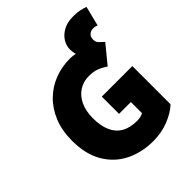

<svg xmlns="http://www.w3.org/2000/svg" viewBox="-228 -955 1102 1102"><g transform="rotate(-45 323.0 -404.0)"><path d="M372 12Q281 12 206.5 -24.5Q132 -61 88 -135Q44 -209 44 -320Q44 -402 70 -465.5Q96 -529 141 -573Q186 -617 244.5 -639.5Q303 -662 368 -662Q382 -662 398 -659.5Q414 -657 438 -652L426 -628Q413 -650 409.5 -667Q406 -684 406 -698Q406 -729 423 -756.5Q440 -784 472.5 -802Q505 -820 552 -820Q587 -820 609 -815Q631 -810 646 -804L616 -684Q609 -687 602.5 -688.5Q596 -690 584 -690Q568 -690 554 -679Q540 -668 540 -644Q540 -623 553 -611.5Q566 -600 580 -586L490 -476Q466 -493 439.5 -503.5Q413 -514 374 -514Q330 -514 295 -491.5Q260 -469 240 -427Q220 -385 220 -326Q220 -265 238.5 -222.5Q257 -180 294.5 -158Q332 -136 390 -136Q404 -136 417.5 -139Q431 -142 440 -148V-238H344V-378H592V-68Q558 -35 499.5 -11.5Q441 12 372 12Z"/></g></svg>

Font: Source Sans 3 Black
Style: Regular
Weight: 900
Designer: Paul D. Hunt
Foundry: Adobe
Version: Version 3.046;hotconv 1.0.118;makeotfexe 2.5.65603